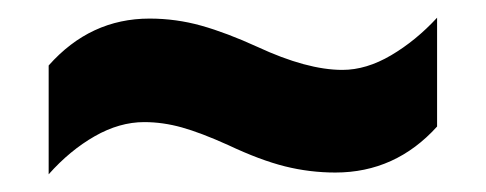

<svg xmlns="http://www.w3.org/2000/svg" viewBox="-20 -527 549 217"><path d="M238 -363Q207 -377 185.5 -383Q164 -389 143 -389Q115 -389 87 -373Q59 -357 35 -330V-453Q82 -506 149 -506Q179 -506 207.5 -498Q236 -490 271 -474Q327 -448 367 -448Q394 -448 422 -464.5Q450 -481 474 -507V-384Q427 -332 359 -332Q330 -332 302 -339Q274 -346 238 -363Z"/></svg>

Font: Noto Sans Malayalam UI Condensed ExtraBold
Style: Regular
Weight: 800
Width: 3
Designer: Jelle Bosma - Monotype Design Team
Foundry: Monotype Imaging Inc.
Version: Version 2.104; ttfautohint (v1.8.4.7-5d5b)